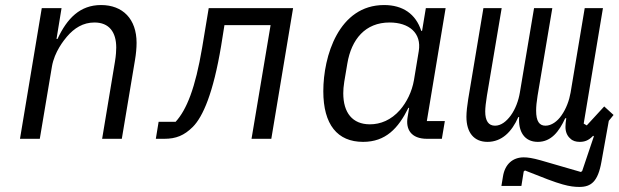

<svg xmlns="http://www.w3.org/2000/svg" viewBox="-20 -548 2442 758"><path d="M137.1 0 185 -285.2C195 -344.1 233 -389.9 244 -403.1C273.1 -437.1 307.9 -459.2 353 -459.2C410.9 -459.2 438.9 -421.2 438.9 -360.1C438.9 -349.1 437.9 -328.8 433.9 -305L383.2 0H460.9L513.1 -312.1C517 -334.9 519.2 -359 519.2 -378.9C519.2 -473 464.8 -528.1 378.9 -528.1C296.2 -528.1 245 -475.9 207 -394.2H203.1L223 -516H144.9L58.9 0Z M595.2 0H628.2C675.1 0 707 -13.1 741.1 -46.9C781.2 -87 822.1 -181.1 853 -366.8L866.1 -448.9H1048.3L973 0H1051.1L1137.1 -516H804L778.1 -360.1C751.1 -199.9 717 -115.1 673.3 -67.1H606.2Z M1413.4 12.1C1502.1 12.1 1552.2 -40.8 1592.3 -122.2H1595.2L1589.1 -84.9C1581.3 -38 1602.3 0 1666.2 0H1724.4L1736.2 -70H1665.1L1739.3 -516H1661.2L1646.3 -426.1H1643.1C1621.4 -492.9 1570.3 -528.1 1496.4 -528.1C1317.1 -528.1 1256.4 -326 1256.4 -187.9C1256.4 -56.1 1312.1 12.1 1413.4 12.1ZM1335.2 -180C1335.2 -192.8 1336.3 -207 1339.1 -225.1L1351.2 -296.9C1367.2 -393.1 1422.2 -459.2 1518.1 -459.2C1594.5 -459.2 1645.2 -418 1633.2 -345.9L1614.3 -231.9C1606.2 -185 1585.2 -144.2 1559.3 -114C1524.1 -73.9 1482.2 -57.2 1440.3 -57.2C1371.4 -57.2 1335.2 -103 1335.2 -180Z M2267.4 190C2313.6 190 2340.6 169 2354.4 90.9L2383.5 -71L2402.3 -94.1L2365.4 -127.8L2296.5 -52.9L2284.4 -60L2360.4 -516H2288.4L2232.6 -182.2C2227.3 -152 2215.6 -119 2196.4 -92C2180.4 -68.9 2157.3 -51.8 2133.5 -51.8C2109.4 -51.8 2096.6 -68.9 2096.6 -111.2C2096.6 -127.1 2098.4 -146 2102.3 -170.1L2160.5 -516H2088.4L2032.3 -182.2C2027.3 -152 2015.3 -117.9 1996.4 -92C1979.4 -68.9 1958.5 -51.8 1934.3 -51.8C1908.4 -51.8 1895.6 -71 1895.6 -108C1895.6 -122.2 1898.4 -146 1902.3 -170.1L1960.6 -516H1888.5L1828.5 -157C1824.6 -133.2 1821.4 -105.8 1821.4 -87C1821.4 -24.1 1851.6 12.1 1904.5 12.1C1960.6 12.1 2000.4 -27 2026.3 -85.9H2029.5C2025.6 -29.8 2049.4 12.1 2103.3 12.1C2156.2 12.1 2187.5 -29.1 2211.3 -81H2215.6C2213.4 -67.1 2212.4 -57.2 2212.4 -46.9C2212.4 -27 2219.5 -11 2231.5 -1.1C2240.4 8.2 2253.6 12.1 2268.5 12.1C2287.3 12.1 2302.6 7.1 2319.6 -9.9L2321.4 -12.1L2324.6 -9.9L2278.4 127.1L2273.4 131L2114.3 84.9C2082.4 76 2063.6 73.2 2047.6 73.2C2005.3 73.2 1973.4 99.1 1965.6 149.1L1959.5 186.1H2038.4L2047.6 128.9L2052.6 125C2125.4 154.1 2169.4 171.2 2201.3 180C2229.4 187.9 2248.6 190 2267.4 190Z"/></svg>

Font: Margiela Mono Italic Italic
Style: Regular
Weight: 400
Designer: Mike Abbink, Paul van der Laan, Pieter van Rosmalen
Foundry: Bold Monday
Version: Version 2.003 2021